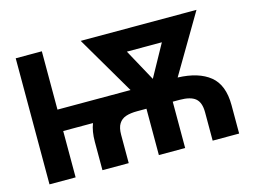

<svg xmlns="http://www.w3.org/2000/svg" viewBox="-96 -873 1380 1040"><g transform="rotate(-15 594.5 -353.5)"><path d="M62.5 -707H209V-379.9H618.7L426.8 -707H1076.2L882.8 -379.4Q999 -375.5 1062.5 -324.2Q1126 -272.9 1126 -159.2V0H977.5V-159.2Q977.5 -213.9 950.4 -236.8Q923.3 -259.8 861.3 -259.8H823.2V0H675.8V-259.8H624Q585.4 -259.8 560.1 -251.2Q534.7 -242.7 520.8 -220.7Q506.8 -198.7 506.8 -159.2V0H359.4V-159.2Q359.4 -217.8 376 -259.8H209V0H62.5ZM751 -407.2 849.6 -585.9H653.3Z"/></g></svg>

Font: Pretendard
Style: Bold
Weight: 700
Designer: Base glyphs from Inter by Rasmus Andersson; Hangeul glyphs from Noto Sans CJK(Source Han Sans) by Jang Soo-young and Kan
Foundry: Kil Hyung-jin
Version: Version 1.309